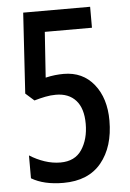

<svg xmlns="http://www.w3.org/2000/svg" viewBox="-52 -753 543 803"><g transform="rotate(-5 219.0 -352.0)"><path d="M222 -444Q302 -444 349 -385.5Q396 -327 396 -233Q396 -123 341.5 -56.5Q287 10 182 10Q100 10 48 -21V-117Q78 -98 111 -87Q144 -76 177 -76Q238 -76 267 -120Q296 -164 296 -228Q296 -293 266 -326.5Q236 -360 182 -360Q160 -360 137.5 -355.5Q115 -351 91 -344L55 -376L76 -714H357V-626H159L146 -435Q167 -440 186 -442Q205 -444 222 -444Z"/></g></svg>

Font: Noto Sans Gujarati UI ExtraCondensed Medium
Style: Regular
Weight: 500
Width: 2
Designer: Jelle Bosma - Monotype Design Team, Universal Thirst
Foundry: Monotype Imaging Inc.
Version: Version 2.106; ttfautohint (v1.8.4.7-5d5b)